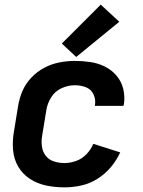

<svg xmlns="http://www.w3.org/2000/svg" viewBox="-20 -801 616 829"><path d="M258 8Q294 8 330.5 0Q367 -8 400 -28.5Q433 -49 458 -78.5Q483 -108 499 -143L383 -180Q373 -156 353.5 -135.5Q334 -115 308.5 -106Q283 -97 258 -97Q235 -97 213 -104Q191 -111 177.5 -128.5Q164 -146 161 -168.5Q158 -191 162 -215L180 -325Q184 -353 200.5 -380Q217 -407 245.5 -420Q274 -433 303 -433Q328 -433 350.5 -424.5Q373 -416 383.5 -394Q394 -372 390 -347L389 -344H513Q514 -347 515 -351Q520 -385 512 -417.5Q504 -450 483 -474.5Q462 -499 433 -513.5Q404 -528 370.5 -533Q337 -538 303 -538Q270 -538 236.5 -531.5Q203 -525 171.5 -508.5Q140 -492 115 -465.5Q90 -439 76.5 -407Q63 -375 58 -342L40 -232Q33 -192 36.5 -152.5Q40 -113 59 -81Q78 -49 109.5 -28.5Q141 -8 179.5 0Q218 8 258 8ZM309 -555 495 -707 415 -781 247 -613Z"/></svg>

Font: Iosevka Sparkle
Style: Bold Italic
Weight: 700
Italic angle: -9°
Designer: Belleve Invis
Foundry: Belleve Invis
Version: Version 4.5.0; ttfautohint (v1.8.3)